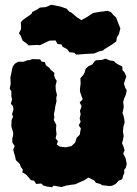

<svg xmlns="http://www.w3.org/2000/svg" viewBox="-20 -767 579 812"><path d="M200 25 179 22 164 18 154 9 133 11 124 -3 111 -5 99 -19 91 -28 74 -39 77 -49 68 -61 64 -73 47 -90 44 -105 40 -118 36 -134 42 -149 32 -165V-180L36 -198L35 -209L28 -232L29 -259L35 -272L31 -285L37 -303L35 -318L26 -328L31 -347L28 -360V-381L21 -392L25 -411L24 -440L28 -458L31 -474L34 -485L42 -497L57 -506H80L95 -512L106 -513L117 -517L150 -516L155 -507L170 -504L174 -491L189 -480L195 -471L210 -459L209 -449L212 -437L220 -425L215 -405L216 -386L221 -365L218 -354L219 -338L214 -318L212 -302L208 -285L210 -270L207 -260L218 -239L217 -220L219 -199L215 -182L225 -170L220 -156L233 -147L258 -144L282 -149L297 -163L299 -167L304 -184L317 -197L322 -224L313 -237L321 -252L317 -266L321 -284L318 -298L325 -317L317 -334L330 -347L325 -360L319 -377L318 -389L321 -414L320 -436L333 -451L338 -460L342 -476L354 -487L370 -494L378 -505L385 -512L413 -514L425 -519L446 -511L462 -509L468 -502L482 -493L497 -486L498 -470L507 -460L514 -444L504 -413L510 -395L516 -385L512 -366L505 -350L501 -336L503 -319V-311L498 -289L502 -279L506 -261L507 -248L502 -232L500 -209L503 -192L500 -175L496 -162L503 -145L507 -131L501 -118L511 -98L516 -74L512 -57L505 -49L506 -37L500 -22L497 -9L482 -3L469 11L455 18L445 20L410 16L407 12L386 6L378 -4L354 -16L335 -4L323 1L306 9L295 13L284 14L259 18L240 24L207 18ZM264 -559 245 -569 240 -579 223 -581 215 -596 189 -595 149 -576 137 -577 101 -575 94 -582 76 -595 67 -617 60 -626 69 -644V-655L68 -673L76 -682L114 -709L116 -716L134 -725L149 -735L174 -737L197 -747L237 -739L262 -730L273 -718L283 -713L304 -695L324 -682L343 -692L374 -712L402 -717L435 -721L449 -716L459 -704L471 -693L482 -664L489 -647L483 -623L474 -608L472 -592L454 -579L420 -558L417 -554L397 -549L379 -541L347 -539L302 -536L294 -544L274 -546Z"/></svg>

Font: Winky Rough ExtraBold
Style: Regular
Weight: 800
Designer: Simon Atzbach
Foundry: typofactur
Version: Version 1.206; ttfautohint (v1.8.4.7-5d5b)